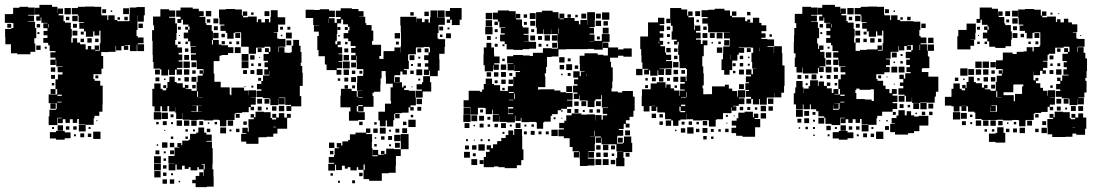

<svg xmlns="http://www.w3.org/2000/svg" viewBox="-22 -557 4525 789"><path d="M214 -43H178V-79H181V-106H208V-109H211V-133H178V-169H213V-191H206V-231H232H216V-251H235V-260H215V-282H235V-284H209V-311H207V-290H185V-312H206V-320H185V-342H206V-347H182V-371H176V-381H156V-401H173V-412H157V-430H173V-441H156V-461H173V-463H148V-485H145V-472H127V-490H140V-497H122V-525H140V-537H192V-529H214V-504H215V-522H237V-500H219V-494H239V-470H245V-464H269V-438H273V-404H271V-382H307V-375H330V-354H339V-368H353V-354H367V-370H385V-352H369V-349H388V-379H391V-406V-431H369H386V-411H366V-428H361V-406H331V-428H323V-439H304V-463H322V-466H301V-493H298V-498H273V-524H298V-529H327V-530H365V-529H394V-500H395V-494H419V-475H423V-494H449V-475H460V-470H485H510V-497H511V-526H539V-528H573V-494H569V-468H543V-434H539V-409H544V-375H570V-347H542V-373H540V-347H512V-372H489V-370H505V-352H487V-368H477V-350H455V-368H453V-344H424V-343H394V-327H402V-275H395V-252H362V-232H367V-225H390V-205H400V-175V-127H399V-98H386V-81H366V-98V-71H363V-44H330V-17H302V-45H329V-47H302V-68H295V-52H277V-67H265V-52H247V-67H236V-51H216V-71H232V-73H214ZM103 -334H49V-338H23V-375H0V-404H-1V-438H25V-442H33V-462H27V-463H-2V-499H27V-500H32V-525H58V-529H94V-526H121V-496H94V-493H118V-469H94V-467H122V-442H127V-400H119V-378H103H123V-344H103ZM269 -498H243V-524H269ZM508 -499H484V-523H508ZM414 -503H398V-519H414ZM439 -508H433V-514H439ZM543 -468V-494H542V-468ZM297 -470H275V-492H297ZM263 -474H249V-488H263ZM503 -474H489V-488H503ZM471 -476H461V-486H471ZM565 -442H547V-460H565ZM294 -443H278V-459H294ZM24 -443H8V-459H24ZM178 -444V-458H176V-444ZM143 -444H129V-458H143ZM296 -411H276V-431H296ZM322 -415H310V-427H322ZM140 -417H132V-425H140ZM568 -379H544V-403H568ZM295 -382H277V-400H295ZM355 -382H337V-400H355ZM383 -384H369V-398H383ZM323 -384H309V-398H323ZM145 -352H127V-370H145ZM170 -357H162V-365H170ZM205 -262H187V-280H205ZM204 -233H188V-249H204ZM382 -235H370V-247H382ZM201 -206H191V-216H201ZM206 -171H186V-191H206ZM214 -163H232V-168H214V-136H231V-139H214ZM207 -110H185V-132H207ZM378 -59H374V-63H378ZM237 -20H215V-42H237ZM263 -24H249V-38H263ZM293 -24H279V-38H293ZM350 -27H342V-35H350ZM200 -27H192V-35H200ZM244 17H208V12H183V-14H208V-19H244ZM391 14H361V-16H391ZM268 11H244V-13H268ZM324 7H308V-9H324ZM353 6H339V-8H353ZM290 3H282V-5H290Z M637 -99H613V-120H604V-162V-192H612V-214H638V-192H646V-186H661V-195H649V-207H661V-195H666V-220H704V-215H729V-197H738V-208H752V-194H741V-191H765V-184H786V-220H790V-246H811V-254H798V-268H812V-255H814V-273H787V-302H786V-309H763V-333H783V-338H762V-364H783V-366H760V-387H751V-399H733V-423H751V-435H739V-447H751V-435H757V-448H752V-456H730V-476H723V-463H707V-479H720V-488H702V-514H720V-526H770V-521H795V-494V-511H815V-491H798V-488H822V-462H826V-454H848V-429H853V-393H849V-374H853V-393H877V-374H888V-371H915V-363H937V-339H915V-331H888V-328H880V-306H856V-282V-255H859V-221H885V-198H922V-170H924V-166H929V-167V-197H981V-185H999V-165H1000V-186H1030V-156H1009V-155H1029V-127H1009V-118H1022V-104H1008V-117H1000V-96H973V-93H946V-90H942V-64H913V-63H908V-38H882V-63H877V-65H854V-62H816V-65H792V-64H758V-65H729V-92H728V-68H702V-94H726H698V-116H697V-99H673V-121H666V-100H644V-120H637ZM1058 -158H1032V-184H1052V-190H1034V-212H1052V-224H1059V-247H1085V-250H1064V-272H1079V-281H1065V-301H1079V-307H1061V-335H1082V-343H1067V-359H1083V-344H1089V-363H1087V-365H1065V-361H1030V-336H1000V-364H998V-365H969V-395V-424H944V-422H938V-398H912V-422H906V-446V-430H884V-452H900V-456H880V-484H878V-518H906V-520H944V-518H972V-493H976V-510H994V-492H977V-486H997V-489H1033V-466H1038V-478H1052V-465H1067V-479H1083V-465H1089V-487H1091V-515H1119V-487H1121V-486H1150V-456H1121V-425H1103V-423H1117V-399H1123V-397H1151V-365H1123V-363H1147V-341H1155V-340H1173V-343H1177V-369H1183V-393H1207V-369H1213V-343H1217V-299H1214V-286H1220V-258H1222V-204H1210V-186V-162H1216V-120H1175V-101H1155V-121H1174V-126H1150V-155H1149V-156H1125V-154H1148V-128H1122V-151H1121V-125H1089V-151H1085V-131H1065V-151H1085V-154H1058V-178ZM669 -247H641V-272H636V-275H609V-302H606V-331H605V-361V-389H603V-433H611V-453H607V-489H637V-519H673V-514H698V-488H673V-484H698V-461H705V-421H703V-393H698V-373H707V-362H726V-340H712V-333H727V-309H712V-304H728V-278H705V-272H726V-250H704V-271H697V-249H673V-271H669ZM846 -490H824V-512H846ZM1085 -491H1065V-511H1085ZM1020 -496H1010V-506H1020ZM672 -463V-483V-463ZM875 -461H855V-481H875ZM842 -464H828V-478H842ZM873 -433H857V-449H873ZM1141 -435H1129V-447H1141ZM1171 -435H1159V-447H1171ZM721 -435H709V-447H721ZM1177 -399H1153V-423H1177ZM876 -400H854V-422H876ZM965 -401H945V-421H965ZM902 -404H888V-418H902ZM1138 -408H1132V-414H1138ZM717 -409H713V-413H717ZM1175 -371H1155V-391H1175ZM902 -375H889V-388H902ZM961 -375H949V-387H961ZM750 -376H740V-386H750ZM720 -376H710V-386H720ZM930 -376H920V-386H930ZM967 -339H943V-363H967ZM1123 -344V-363H1121V-344ZM1053 -343H1037V-359H1053ZM752 -344H738V-358H752ZM999 -307H971V-335H999ZM755 -311H735V-331H755ZM1024 -312H1006V-330H1024ZM1047 -319H1043V-323H1047ZM999 -277H971V-305H999ZM758 -278H732V-304H758ZM785 -281H765V-301H785ZM1051 -285H1039V-297H1051ZM1020 -286H1010V-296H1020ZM1057 -249H1033V-273H1057ZM756 -250H734V-272H756ZM635 -251H615V-271H635ZM993 -253H977V-269H993ZM1023 -253H1007V-269H1023ZM782 -254H768V-268H782ZM1087 -251V-265H1086V-251ZM696 -220H674V-242H696ZM785 -221H765V-241H785ZM754 -222H736V-240H754ZM633 -223H617V-239H633ZM1051 -225H1039V-237H1051ZM720 -226H710V-236H720ZM658 -228H652V-234H658ZM782 -194H768V-208H782ZM1019 -197H1011V-205H1019ZM987 -199H983V-203H987ZM792 -159V-182H788V-159ZM793 -157H811V-158H793ZM1055 -131H1035V-151H1055ZM793 -124H807V-125H793ZM786 -100H764V-98H792V-123H768V-122H786ZM646 -122H665H646ZM1146 -100H1124V-122H1146ZM1114 -102H1096V-120H1114ZM1053 -103H1037V-119H1053ZM1079 -107H1071V-115H1079ZM792 -97H807V-98H792ZM1040 34H990V25H969V-7H990V-10H974V-32H996V-16H1000V-35H999V-67H1021V-74H1008V-88H1022V-75H1028V-98H1062V-96H1090V-72H1096V-66H1112V-73H1097V-89H1113V-74H1124V-92H1146V-74H1157V-89H1173V-73H1158V-28H1118V-8H1101V5H1073V7H1040ZM640 -66H610V-96H640ZM668 -68H642V-94H668ZM963 -73H947V-89H963ZM691 -75H679V-87H691ZM936 -40H914V-62H936ZM786 -40H764V-62H786ZM756 -40H734V-62H756ZM726 -40H704V-62H726ZM813 -43H797V-59H813ZM663 -43H647V-59H663ZM992 -44H978V-58H992ZM870 -46H860V-56H870ZM630 -46H620V-56H630ZM689 -47H681V-55H689ZM838 -48H832V-54H838ZM1101 -34H1112V-36H1101ZM699 143H671V115H695V114H670V84H695V49H716V47H707V31H723V40H727V21H753V17H759V-7H784V-12H793V-33H817V-12H826V-4H848V22H826V25H849V52H852V82V116H851V139H855V168H856V210H828V212H782V196H768V182H782V166H797V151H813V166H815V139H795V130H789V143H761V130H753V137H737V124H726V140H704V119H699ZM907 -9H883V-33H907ZM842 -14H828V-28H842ZM962 -14H948V-28H962ZM750 -16H740V-26H750ZM779 -17H771V-25H779ZM929 -17H921V-25H929ZM657 -19H653V-23H657ZM690 14H680V4H690ZM750 14H740V4H750ZM666 50H644V28H666ZM694 48H676V30H694ZM628 42H622V36H628ZM633 77H617V61H633ZM693 77H677V61H693ZM659 73H651V65H659ZM639 113H611V85H639ZM660 104H650V94H660ZM639 143H611V115H639ZM815 119V139H819V117H806V119ZM662 136H648V122H662ZM638 172H612V146H638ZM662 166H648V152H662ZM689 163H681V155H689ZM694 198H676V180H694ZM664 198H646V180H664ZM718 192H712V186H718Z M1828 -463H1814V-477H1827V-488H1809V-512H1827V-524H1875V-476H1867V-454H1835V-476H1828ZM1450 -61H1412V-99H1418V-116H1377V-164H1379V-192H1423V-183H1444V-159H1448V-183H1467V-184H1445V-216H1446V-245H1470V-251H1471V-270V-273H1444V-302H1443V-328H1441V-310H1421V-330H1439V-340H1421V-360H1439V-368H1419V-388H1409V-399H1390V-421H1409V-432H1414V-447H1408V-457H1388V-477H1380V-461H1364V-417H1362V-389H1356V-375H1364V-387H1378V-373H1366V-363H1384V-337H1369V-334H1385V-306H1369V-303H1384V-277H1362V-270H1381V-250H1361V-269H1320V-292H1313V-326H1287V-351H1282V-409H1288V-427H1268V-453H1290V-454H1265V-483H1234V-517H1268V-516H1292V-519H1330V-513H1354V-487H1330V-482H1353V-463H1362V-479H1378V-487H1358V-513H1378V-523H1424V-520H1451V-511H1472V-489H1454V-488H1479V-462H1483V-454H1505V-431H1512V-389H1507V-373H1544V-327H1537V-315H1554V-347H1599V-362H1623V-341H1624V-367H1626V-395H1649H1626V-424H1625V-452H1623V-488H1653H1689V-466H1690V-481H1712V-466H1723V-478H1739V-464H1745V-486H1777V-485H1806V-455H1780V-421H1776V-399H1780V-396H1807V-364H1805V-336H1783V-313H1784V-267H1777V-244H1745V-219H1750V-181H1715V-156H1687V-184H1712V-219H1717V-244H1745V-267H1742V-249H1720V-271H1738V-283H1724V-297H1738V-310H1721V-330H1739V-342H1745V-361H1742V-364H1719V-362H1687V-334H1658V-333H1655V-307H1658V-273H1638V-269H1650V-251H1632V-263H1623V-248H1599V-242H1598V-219H1630V-198H1636V-205H1646V-195H1639V-187H1658V-184H1685V-156H1687V-124H1665V-117H1678V-103H1664V-116H1657V-94H1629V-92H1602V-89H1620V-71H1602V-89H1598V-63H1594V-37H1568V-62H1533V-98H1560V-131H1585V-142H1583V-198H1592V-213H1564V-242H1563V-265H1556H1546V-235H1542V-209H1541V-180H1515V-176H1509V-162H1513V-118H1472V-99H1450V-121H1444V-99H1450V-96H1477V-64H1450ZM1775 -486H1747V-514H1775ZM1805 -486H1777V-514H1805ZM1740 -491H1722V-509H1740ZM1678 -493H1664V-507H1678ZM1329 -463V-481H1328V-463ZM1799 -432H1783V-448H1799ZM1377 -434H1365V-446H1377ZM1407 -434H1395V-446H1407ZM1825 -436H1817V-444H1825ZM1622 -399H1600V-421H1622ZM1831 -400H1811V-420H1831ZM1796 -405H1786V-415H1796ZM1374 -407H1368V-413H1374ZM1617 -374H1605V-386H1617ZM1406 -375H1396V-385H1406ZM1777 -342V-361V-342ZM1709 -342H1693V-358H1709ZM1739 -342H1723V-358H1739ZM1409 -342H1393V-358H1409ZM1412 -309H1390V-331H1412ZM1681 -310H1661V-330H1681ZM1705 -316H1697V-324H1705ZM1415 -276H1387V-304H1415ZM1441 -280H1421V-300H1441ZM1708 -283H1694V-297H1708ZM1675 -286H1667V-294H1675ZM1713 -248H1689V-272H1713ZM1412 -249H1390V-271H1412ZM1438 -253H1424V-267H1438ZM1678 -253H1664V-267H1678ZM1467 -254H1455V-266H1467ZM1621 -220H1601V-240H1621ZM1441 -220H1421V-240H1441ZM1409 -222H1393V-238H1409ZM1376 -225H1366V-235H1376ZM1705 -226H1697V-234H1705ZM1712 -189H1690V-211H1712ZM1408 -193H1394V-207H1408ZM1437 -194H1425V-206H1437ZM1673 -198H1669V-202H1673ZM1450 -155H1469V-157H1450ZM1712 -129H1690V-151H1712ZM1450 -121H1469V-125H1450ZM1709 -102H1693V-118H1709ZM1676 -75H1666V-85H1676ZM1686 -35H1656V-65H1686ZM1563 -38H1539V-62H1563ZM1648 -43H1634V-57H1648ZM1468 -43H1454V-57H1468ZM1526 -45H1516V-55H1526ZM1563 -8H1539V-32H1563ZM1651 -10H1631V-30H1651ZM1355 144H1327V116H1351V112H1329V88H1351V80H1353V52H1372V49H1362V31H1380V41H1385V24H1409V18H1416V-5H1439V-12H1482V-29H1500V-11H1483V-6H1507V26H1506V52H1509V85H1530V81H1510V59H1532V79H1557V77H1544V63H1558V76H1565V54H1597V56H1625V24V-6H1657V24V56H1625V84H1605V124H1604V153H1576V155H1547V186H1495V179H1472V141H1477V119H1461H1472V141H1450V130H1444V143H1418V130H1407V136H1395V124H1401H1383V142H1359V120H1355ZM1530 -11H1512V-29H1530ZM1619 -12H1603V-28H1619ZM1585 -16H1577V-24H1585ZM1624 23H1598V-3H1624ZM1589 18H1573V2H1589ZM1558 17H1544V3H1558ZM1524 13H1518V7H1524ZM1352 51H1330V29H1352ZM1621 50H1601V30H1621ZM1526 45H1516V35H1526ZM1585 44H1577V36H1585ZM1348 77H1334V63H1348ZM1468 167H1454V153H1468ZM1346 165H1336V155H1346ZM1437 196H1425V184H1437ZM1375 194H1367V186H1375Z M2126 -352H2088V-354H2060V-376H2052V-387H2033V-415H2052V-420H2036V-442H2054V-444H2030V-468H2024V-454H2010V-468H2024V-477H2003V-505H2024V-514H2070V-511H2097V-483H2098V-500H2116V-482H2099V-477H2123V-450H2126V-444H2150V-418H2130V-414H2150V-388H2130V-387H2153V-385H2181V-357H2153V-355H2126ZM1911 -87H1883V-115H1911V-117H1883V-145H1904V-184H1950V-180H1959V-189H1966V-212H1974V-234H2000V-212H2008V-207H2033V-184H2040V-183H2065V-203H2087V-241H2097V-261H2115V-265H2091V-291H2090V-268H2064V-294H2087V-296H2062V-326H2087V-331H2127V-329H2155V-327H2168V-340H2209V-359H2245V-357H2270V-383H2269V-417H2243V-436H2242V-416H2212V-436H2210V-418H2184V-444H2202H2180V-478H2181V-507H2205V-513H2249V-507H2273V-482H2277V-501H2297V-483H2339V-471H2357V-457H2363V-475H2391V-455H2392V-475H2391V-507H2423V-475H2422V-446H2401V-443H2419V-419H2401V-415H2421V-389H2451V-417H2483V-385H2455V-353H2419V-356H2393V-355H2361H2333H2304V-354H2273V-325H2245V-323H2226V-282H2222V-256H2217V-243H2219V-199H2189V-189H2198V-190H2256V-185H2281V-178H2304V-175H2331V-147H2308V-144H2330V-118H2308V-110H2284V-104H2270V-88H2247V-81H2241V-57H2214V-54H2210V-28H2184V-54H2180V-56H2153V-55H2121V-73H2118V-60H2096V-81H2094V-54H2060V-56H2032V-82H2031V-57H2003V-85H2028V-87H2003V-106H2000V-88H1974V-113H1969V-114H1942V-86H1912V-115H1911ZM2482 -476H2452V-506H2482ZM2000 -478H1974V-504H2000ZM2179 -479H2155V-503H2179ZM2447 -481H2427V-501H2447ZM2387 -481H2367V-501H2387ZM2144 -484H2130V-498H2144ZM2324 -484H2310V-498H2324ZM2352 -486H2342V-496H2352ZM2278 -478H2295V-481H2278ZM2000 -448H1974V-474H2000ZM2448 -450H2426V-472H2448ZM2177 -451H2157V-471H2177ZM2476 -452H2458V-470H2476ZM2143 -455H2131V-467H2143ZM2002 -416H1972V-446H2002ZM2479 -419H2455V-443H2479ZM2273 -419V-440H2271V-419ZM2023 -425H2011V-437H2023ZM2173 -425H2161V-437H2173ZM2268 -390H2246V-412H2268ZM2238 -390H2216V-412H2238ZM2177 -391H2157V-411H2177ZM1995 -393H1979V-409H1995ZM2205 -393H2189V-409H2205ZM2443 -395H2431V-407H2443ZM2020 -398H2014V-404H2020ZM2400 -386H2419V-387H2400ZM2358 90H2336V68H2358V65H2331V47H2319V11H2295V3H2273V-25H2295V-30H2276V-52H2297V-61H2305V-83H2327V-91H2367V-86H2391V-87H2423V-62H2424V-84H2450V-65H2455V-83H2473V-89H2455V-113H2477V-115H2451V-147H2452V-166H2449V-149H2425V-165V-143H2421V-117H2393V-143H2389V-144H2360V-165H2358V-150H2336V-172H2351V-177H2333V-205H2351V-211H2337V-231H2354V-238H2334V-264H2360V-244H2365V-263H2380V-265H2361V-294H2360V-328H2380V-338H2434V-332H2458V-329H2476V-360H2456V-382H2478V-362H2518V-354H2540V-328H2518V-320H2485V-303H2489V-280H2496V-222H2494V-194H2491V-181H2517V-177H2535V-183H2579V-160H2586V-102H2581V-77H2565V-63H2550V-49H2565V-33H2549V-48H2541V-27H2521V-23H2539V1H2515V-17V7H2514V33H2538V30H2542V4H2572V30H2576V68H2540V92H2544V126H2510V92H2514V66H2538V65H2511V36H2484H2450V9H2448V30H2426V8H2447V4H2423V35H2422V64H2396V67H2419V91H2395V68H2394V95H2421V123H2393V125H2361V96H2360V68H2358ZM2004 -264H1970V-289H1965V-333H1966V-362H1977V-381H1997V-362H2008V-333H2009V-325H2031V-297H2009V-292H2028V-270H2006V-289H2004ZM2267 -361H2247V-381H2267ZM2203 -365H2191V-377H2203ZM2023 -365H2011V-377H2023ZM2231 -367H2223V-375H2231ZM2051 -367H2043V-375H2051ZM2574 -324H2540V-358H2574ZM2298 -300H2276V-322H2298ZM2323 -305H2311V-317H2323ZM2052 -306H2042V-316H2052ZM2329 -269H2305V-293H2329ZM2058 -270H2036V-292H2058ZM2296 -272H2278V-290H2296ZM2354 -274H2340V-288H2354ZM2057 -241H2037V-261H2057ZM2026 -242H2008V-260H2026ZM1996 -242H1978V-260H1996ZM2323 -245H2311V-257H2323ZM2083 -245H2071V-257H2083ZM2390 -244V-254H2389V-244ZM2290 -248H2284V-254H2290ZM2086 -212H2068V-230H2086ZM2056 -212H2038V-230H2056ZM2023 -215H2011V-227H2023ZM2329 -179H2305V-203H2329ZM2052 -186H2042V-196H2052ZM2069 -175H2089V-179H2069ZM2094 -150V-173H2091V-150ZM2069 -145H2088V-147H2069ZM2447 -121H2427V-141H2447ZM2387 -121H2367V-141H2387ZM2356 -122H2338V-140H2356ZM2066 -88H2087V-117H2066ZM2087 -91H2067V-111H2087ZM2355 -93H2339V-109H2355ZM2325 -93H2309V-109H2325ZM2414 -94H2400V-108H2414ZM2444 -94H2430V-108H2444ZM1963 -95H1951V-107H1963ZM2381 -97H2373V-105H2381ZM2290 -98H2284V-104H2290ZM1912 -56H1882V-86H1912ZM1939 -59H1915V-83H1939ZM1967 -61H1947V-81H1967ZM1993 -65H1981V-77H1993ZM2261 -67H2253V-75H2261ZM2289 -69H2285V-73H2289ZM2117 -31H2097V-51H2117ZM2057 -31H2037V-51H2057ZM1907 -31H1887V-51H1907ZM1965 -33H1949V-49H1965ZM2024 -34H2010V-48H2024ZM2172 -36H2162V-46H2172ZM1992 -36H1982V-46H1992ZM2141 -37H2133V-45H2141ZM2081 -37H2073V-45H2081ZM1930 -38H1924V-44H1930ZM2008 130H1966V88H1975V67H1990V58H1978V40H1996V52H2004V36H2021V23H2038V10H2056V-2H2067V-21H2087V-2H2091V-27H2123V2H2124V36V57H2129V101H2120V122H2102V134H2052V130H2026V127H2008ZM2402 -24H2416H2402ZM2270 2H2244V-24H2270ZM2567 -1H2547V-21H2567ZM2420 2H2402V3H2422V-20H2420ZM2175 -3H2159V-19H2175ZM2203 -5H2191V-17H2203ZM2233 -5H2221V-17H2233ZM2143 -5H2131V-17H2143ZM2051 -7H2043V-15H2051ZM2537 29H2517V9H2537ZM1961 23H1953V15H1961ZM1991 23H1983V15H1991ZM1901 23H1893V15H1901ZM1929 21H1925V17H1929ZM1970 62H1944V36H1970ZM2478 60H2456V38H2478ZM1936 58H1918V40H1936ZM2446 58H2428V40H2446ZM1905 57H1889V41H1905ZM2505 57H2489V41H2505ZM1909 91H1885V67H1909ZM2476 88H2458V70H2476ZM2446 88H2428V70H2446ZM2565 87H2549V71H2565ZM1933 85H1921V73H1933ZM2502 84H2492V74H2502ZM2449 121H2425V97H2449ZM1939 121H1915V97H1939ZM2479 121H2455V97H2479ZM2506 118H2488V100H2506ZM1965 117H1949V101H1965Z M2647 -99H2623V-121H2615V-161H2616V-190H2652V-214H2677V-219H2713V-197H2716V-210H2734V-194H2748V-185H2769V-163H2771V-185H2792V-189H2773V-213H2792V-220H2774V-242H2796V-224H2799V-247H2820H2801V-273H2797V-277H2771V-305H2769V-331H2765V-371H2767V-385H2762V-374H2748V-388H2759V-394H2738V-428H2759H2742V-451H2735V-478H2734V-462H2716V-480H2732V-524H2778V-518H2802V-493H2806V-510H2824V-492H2807V-486H2830V-457H2831V-434H2834V-452H2856V-430H2838V-423H2857V-399H2838V-394H2858V-376H2865V-391H2885V-371H2870V-326H2864V-310V-284H2868V-256H2870V-206H2865V-194H2868V-170H2874V-168H2876V-170H2904V-202H2957V-209H2973V-193H2987V-183H3007V-160H3010V-186H3040V-156H3014V-153H3037V-129H3014V-122H2990V-120H3004V-102H2986V-116H2984V-92H2954H2949V-67H2922V-64H2919V-37H2891V-63H2864V-62H2826V-67H2801V-90H2800V-66H2774V-62H2736V-67H2711V-94H2708V-95H2679V-118H2675V-101H2655V-121H2672V-122H2655V-121H2647ZM2976 -250H2954V-269H2943V-313H2949V-337H2950V-366H2976V-370H2978V-393H2977V-399H2953V-423H2977V-424H2948V-425H2922V-424H2888V-452H2886V-460H2864V-482H2886V-487H2861V-515H2889V-517H2915V-521H2955V-514H2978V-492H2986V-510H3004V-492H2986V-486H3010V-470V-486H3040V-470H3049V-477H3061V-465H3054V-464H3072V-484H3098V-463H3107V-453H3127V-429H3107V-420H3124V-402H3107V-397H3131V-395H3159V-367H3132V-364H3158V-339H3159V-367H3191V-339H3193V-309V-288H3202V-234V-204H3200V-176H3189V-157H3161V-174H3160V-156H3131V-155H3129V-127H3101V-150H3098V-128H3072V-150H3065V-131H3045V-151H3064V-159H3043V-183H3056V-187H3041V-215H3056V-219H3043V-243H3064V-250H3044V-272H3066V-252H3072V-274H3086V-275H3069V-302H3066V-340H3073V-361H3065V-362H3036V-364H3014V-362H3036V-340H3014V-332H3008V-308H2987V-269H2976ZM2855 -491H2835V-511H2855ZM3062 -494H3048V-508H3062ZM2645 -251H2625V-271H2642V-274H2618V-300H2614V-329H2613V-355H2609V-407H2641V-417V-465H2682V-484H2708V-458H2689V-453H2707V-429H2689V-420H2704V-402H2689V-389H2703V-373H2692V-367H2711V-341H2715V-332H2736V-310H2715V-306H2740V-276H2711V-275H2688V-273H2707V-249H2683V-268H2680V-246H2650V-268H2645ZM2850 -466H2840V-476H2850ZM2882 -434H2868V-448H2882ZM2732 -434H2718V-448H2732ZM2947 -399H2923V-423H2947ZM2915 -401H2895V-421H2915ZM2885 -401H2865V-421H2885ZM2731 -405H2719V-417H2731ZM3150 -406H3140V-416H3150ZM2976 -370H2954V-392H2976ZM2687 -378V-387H2685V-378ZM2940 -376H2930V-386H2940ZM2729 -377H2721V-385H2729ZM2908 -378H2902V-384H2908ZM2946 -340H2924V-362H2946ZM3098 -346V-361H3097V-346ZM2734 -342H2716V-360H2734ZM3063 -343H3047V-359H3063ZM2762 -344H2748V-358H2762ZM2982 -313V-332H2981V-313ZM3032 -314H3018V-328H3032ZM2762 -314H2748V-328H2762ZM3058 -318H3052V-324H3058ZM2766 -280H2744V-302H2766ZM3032 -284H3018V-298H3032ZM3001 -285H2989V-297H3001ZM3059 -287H3051V-295H3059ZM2618 -248H2592V-274H2618ZM2737 -249H2713V-273H2737ZM3035 -251H3015V-271H3035ZM2764 -252H2746V-270H2764ZM2793 -254H2778V-269H2793ZM3000 -256H2990V-266H3000ZM2765 -221H2745V-241H2765ZM2704 -222H2686V-240H2704ZM2673 -223H2657V-239H2673ZM2731 -225H2719V-237H2731ZM2640 -226H2630V-236H2640ZM3035 -191H3015V-211H3035ZM2641 -195H2629V-207H2641ZM2760 -196H2750V-206H2760ZM2801 -158V-178H2799V-158ZM2777 -155H2798V-157H2777ZM3156 -130H3134V-152H3156ZM2777 -121H2794V-127H2777ZM3126 -100H3104V-122H3126ZM3154 -102H3136V-120H3154ZM2774 -100V-96H2794V-101H2775V-119H2770V-100ZM3032 -104H3018V-118H3032ZM3061 -105H3049V-117H3061ZM3090 -106H3080V-116H3090ZM3081 5H3029V1H3003V-10H2984V-32H3003V-41H2985V-61H3005V-43V-71H3012V-94H3038V-75V-98H3072V-75H3076V-90H3094V-72H3079V-68H3102V-34H3081ZM3126 -70H3104V-92H3126ZM2674 -72H2656V-90H2674ZM2702 -74H2688V-88H2702ZM2969 -77H2961V-85H2969ZM2997 -79H2993V-83H2997ZM2766 -40H2744V-62H2766ZM2736 -40H2714V-62H2736ZM2884 -42H2866V-60H2884ZM2822 -44H2808V-58H2822ZM2702 -44H2688V-58H2702ZM2791 -45H2779V-57H2791ZM2850 -46H2840V-56H2850ZM2967 -49H2963V-53H2967ZM2828 -8H2802V-34H2828ZM2885 -11H2865V-31H2885ZM2794 -12H2776V-30H2794ZM2852 -14H2838V-28H2852ZM2972 -14H2958V-28H2972ZM2911 -15H2899V-27H2911ZM2940 -16H2930V-26H2940ZM2758 -18H2752V-24H2758ZM2882 16H2868V2H2882ZM2910 14H2900V4H2910Z M3277 -107H3249V-128H3240V-174H3246V-198H3250V-224H3276V-198H3280V-174H3281V-193H3301V-203H3307V-227H3339V-204H3342V-222H3364V-204H3376V-218H3390V-204H3376V-194H3396V-175H3403V-191H3423V-171H3407V-169H3430V-191H3423V-231H3449H3433V-251H3452V-260H3432V-282H3452V-284H3426V-311H3424V-290H3402V-312H3423V-320H3402V-342H3423V-347H3399V-371H3393V-381H3373V-401H3390V-412H3374V-430H3390V-441H3373V-461H3390V-463H3365V-485H3362V-472H3344V-490H3357V-497H3339V-525H3357V-537H3409V-529H3431V-504H3432V-522H3454V-500H3436V-494H3456V-470H3462V-464H3486V-438H3490V-404H3488V-382H3494V-352V-348H3512V-352H3540V-354H3584V-370H3602V-352H3586V-349H3605V-379H3608V-406V-431H3586H3603V-411H3583V-428H3578V-406H3548V-428H3540V-439H3521V-463H3539V-466H3518V-493H3515V-498H3490V-524H3515V-529H3544V-530H3582V-529H3611V-500H3612V-494H3636V-475H3640V-494H3666V-475H3677V-470H3702H3732V-468H3760V-434H3756V-409H3761V-375H3787V-349H3790V-374H3816V-348H3791V-325H3797V-277H3769V-275H3766V-261H3793V-242H3834V-180H3824V-160H3819V-135H3787V-136H3760V-134H3726V-156H3725V-139H3701V-163H3718H3695V-168H3670V-194H3690V-232H3674V-250H3692V-234H3698V-256H3720V-261H3703V-281H3717V-290H3702V-312H3717V-318H3700V-344H3723V-351H3729V-372H3706V-370H3722V-352H3704V-368H3694V-350H3672V-368H3670V-344H3641V-343H3638V-316H3619V-313H3635V-289H3619V-282H3634V-260H3612V-252H3579V-232H3584V-225H3607V-205H3617V-191H3633V-174H3643V-191H3663V-171H3646V-164H3666V-138H3646V-133H3665V-109H3646V-98H3616H3603V-81H3583V-98V-71H3580V-44H3547V-17H3519V-45H3546V-47H3519V-68H3512V-52H3494V-67H3482V-52H3464V-67H3453V-51H3433V-71H3449V-73H3431V-43H3395V-48H3370V-73H3365V-79H3341V-100H3332V-108H3310V-128H3306V-108H3280V-128H3277ZM3275 -259H3251V-282H3244V-320H3247V-338H3240V-384H3241V-413H3242V-442H3250V-462H3244V-500H3275V-529H3311V-526H3338V-496H3311V-493H3335V-469H3311V-467H3339V-442H3344V-400H3336V-378H3320H3340V-356H3344V-370H3362V-352H3348V-344H3366V-318H3348H3370V-284H3346V-281H3363V-261H3343V-278H3339V-255H3307H3277V-279H3275ZM3486 -498H3460V-524H3486ZM3631 -503H3615V-519H3631ZM3656 -508H3650V-514H3656ZM3514 -470H3492V-492H3514ZM3480 -474H3466V-488H3480ZM3720 -474H3706V-488H3720ZM3688 -476H3678V-486H3688ZM3782 -442H3764V-460H3782ZM3511 -443H3495V-459H3511ZM3395 -444V-458H3393V-444ZM3360 -444H3346V-458H3360ZM3513 -411H3493V-431H3513ZM3539 -415H3527V-427H3539ZM3357 -417H3349V-425H3357ZM3785 -379H3761V-403H3785ZM3814 -380H3792V-402H3814ZM3512 -382H3494V-400H3512ZM3572 -382H3554V-400H3572ZM3600 -384H3586V-398H3600ZM3540 -384H3526V-398H3540ZM3759 -351V-373H3757V-351ZM3387 -357H3379V-365H3387ZM3394 -320H3372V-342H3394ZM3663 -321H3643V-341H3663ZM3687 -327H3679V-335H3687ZM3393 -291H3373V-311H3393ZM3688 -296H3678V-306H3688ZM3656 -298H3650V-304H3656ZM3665 -259H3641V-283H3665ZM3695 -259H3671V-283H3695ZM3395 -259H3371V-283H3395ZM3422 -262H3404V-280H3422ZM3333 -231H3313V-251H3333ZM3421 -233H3405V-249H3421ZM3391 -233H3375V-249H3391ZM3271 -233H3255V-249H3271ZM3300 -234H3286V-248H3300ZM3599 -235H3587V-247H3599ZM3358 -236H3348V-246H3358ZM3625 -239H3621V-243H3625ZM3690 -204H3676V-218H3690ZM3418 -206H3408V-216H3418ZM3297 -207H3289V-215H3297ZM3655 -209H3651V-213H3655ZM3497 -187H3493V-175H3497V-150H3532V-148H3560V-142H3569V-175V-190H3556V-188H3510V-193H3497ZM3431 -163H3449V-168H3431V-136H3448V-139H3431ZM3695 -139H3671V-163H3695ZM3786 -108H3760V-134H3786ZM3424 -110H3402V-127H3401V-106H3425V-109H3428V-133H3407V-132H3424ZM3755 -109H3731V-133H3755ZM3813 -111H3793V-131H3813ZM3691 -113H3675V-129H3691ZM3718 -116H3708V-126H3718ZM3277 -77H3249V-105H3277ZM3710 -4H3656V-14H3636V-48H3656V-50H3642V-72H3662V-82H3670V-104H3696V-83H3704V-100H3722V-83H3735V-78H3753V-81H3793V-41H3756V-18H3734V-10H3710ZM3303 -81H3283V-101H3303ZM3780 -84H3766V-98H3780ZM3810 -84H3796V-98H3810ZM3329 -85H3317V-97H3329ZM3659 -85H3647V-97H3659ZM3746 -88H3740V-94H3746ZM3365 -49H3341V-73H3365ZM3303 -51H3283V-71H3303ZM3271 -53H3255V-69H3271ZM3327 -57H3319V-65H3327ZM3626 -58H3620V-64H3626ZM3595 -59H3591V-63H3595ZM3454 -20H3432V-42H3454ZM3392 -22H3374V-40H3392ZM3631 -23H3615V-39H3631ZM3480 -24H3466V-38H3480ZM3510 -24H3496V-38H3510ZM3298 -26H3288V-36H3298ZM3567 -27H3559V-35H3567ZM3327 -27H3319V-35H3327ZM3417 -27H3409V-35H3417ZM3266 -28H3260V-34H3266ZM3461 17H3425V12H3400V-14H3425V-19H3461ZM3608 14H3578V-16H3608ZM3485 11H3461V-13H3485ZM3541 7H3525V-9H3541ZM3570 6H3556V-8H3570ZM3387 3H3379V-5H3387ZM3507 3H3499V-5H3507ZM3326 2H3320V-4H3326Z M4110 -360H4068V-365H4043V-387H4035V-399H4017V-423H4035V-434H4022V-448H4036V-455H4013V-476H4007V-463H3991V-479H4004V-526H4054V-521H4079V-494H4080V-510H4098V-492H4082V-487H4105V-461H4109V-454H4132V-428H4112H4136V-394H4133V-367H4110ZM3921 -99H3897V-120H3888V-123H3861V-159H3888V-162V-192H3896V-214H3922V-192H3930V-186H3944V-194H3932V-208H3946V-196H3950V-220H3988V-215H4013V-197H4022V-208H4036V-194H4025V-190H4048V-184H4070V-220H4074V-246H4095V-254H4082V-268H4096V-255H4098V-273H4071V-309H4098V-312H4099V-341H4139V-335H4156V-344H4184V-346H4197V-363H4221V-346H4226V-364H4250V-370H4253V-395V-424H4228V-422H4221V-399H4197V-422H4190V-430H4168V-452H4183V-456H4164V-484H4162V-518H4190V-520H4228V-517H4255V-493H4260V-510H4278V-492H4261V-486H4281V-489H4317V-467H4322V-478H4336V-465H4350V-480H4368V-465H4383V-457H4405V-425H4387V-423H4401V-399H4387H4407V-397H4435V-365H4407V-363H4405V-344H4407V-363H4431V-340H4438V-317H4445V-265H4443V-237H4438V-225H4443V-177H4434V-156H4409V-154H4432V-128H4406V-151H4405V-125H4373V-151H4369V-131H4349V-151H4369V-153H4341V-159H4317V-183H4335V-190H4318V-212H4335V-224H4322V-238H4336V-225H4343V-247H4369V-250H4348V-272H4362V-281H4349V-301H4362V-306H4344V-336H4366V-343H4351V-359H4367V-344H4373V-363H4371V-365H4349V-361H4314V-336H4288V-332H4283V-307H4264V-304H4282V-278H4264V-268H4276V-254H4262V-266H4252V-248H4226V-263H4225V-245V-227H4233V-237H4245V-225H4235V-215H4253V-196H4264V-184H4282V-164H4284V-186H4314V-156H4292V-155H4313V-127H4292V-118H4306V-104H4292V-118H4283V-97H4257V-93H4230V-90H4226V-64H4197V-63H4192V-38H4166V-63H4161V-64H4138V-62H4100V-65H4076V-64H4046H4012V-93V-68H3986V-94H4011H3982V-116V-98H3956V-120H3949V-101H3929V-120H3921ZM4161 -489H4137V-513H4161ZM4129 -491H4109V-511H4129ZM4303 -497H4295V-505H4303ZM4331 -499H4327V-503H4331ZM4160 -460H4138V-482H4160ZM4125 -465H4113V-477H4125ZM3966 -354H3912V-408H3916V-434H3950V-460H3988V-422H3986V-394H3966V-393H3981V-369H3966ZM4157 -433H4141V-449H4157ZM4041 -435V-448H4036V-435ZM4005 -435H3993V-447H4005ZM4159 -401H4139V-421H4159ZM4249 -401H4229V-421H4249ZM4186 -404H4172V-418H4186ZM4421 -409H4417V-413H4421ZM4001 -409H3997V-413H4001ZM4245 -375H4233V-387H4245ZM4034 -376H4024V-386H4034ZM4004 -376H3994V-386H4004ZM4214 -376H4204V-386H4214ZM4336 -344H4322V-358H4336ZM4307 -313H4291V-329H4307ZM4012 -278H3986V-304H4012ZM4042 -278H4016V-304H4042ZM4070 -280H4048V-302H4070ZM4335 -285H4323V-297H4335ZM4304 -286H4294V-296H4304ZM3954 -246H3924V-276H3954ZM3981 -249H3957V-273H3981ZM4340 -250H4318V-272H4340ZM4010 -250H3988V-272H4010ZM4040 -250H4018V-272H4040ZM4307 -253H4291V-269H4307ZM4066 -254H4052V-268H4066ZM4370 -251V-264V-251ZM3980 -220H3958V-242H3980ZM4068 -222H4050V-240H4068ZM4038 -222H4020V-240H4038ZM3916 -224H3902V-238H3916ZM4004 -226H3994V-236H4004ZM3942 -228H3936V-234H3942ZM4142 -178H4102V-166H4144V-141H4149V-171H4178V-202H4183V-210H4158H4143V-207H4142ZM4067 -193H4051V-209H4067ZM4304 -196H4294V-206H4304ZM4076 -158V-182H4072V-158ZM4076 -157H4094V-158H4076ZM4339 -131H4319V-151H4339ZM4076 -125H4091H4076ZM4070 -100H4048V-118H4047V-98H4075V-124H4052V-122H4070ZM3930 -121H3948V-122H3930ZM4429 -101H4409V-121H4429ZM4399 -101H4379V-121H4399ZM4337 -103H4321V-119H4337ZM4363 -107H4355V-115H4363ZM4356 6H4302V-5H4283V-34H4282V-68H4305V-73H4291V-89H4307V-75H4312V-98H4346V-96H4374V-71H4379V-67H4396V-73H4381V-89H4397V-74H4409V-91H4429V-74H4442V-28H4437V-3H4401V-8H4385V5H4356ZM4076 -97H4091H4076ZM3924 -66H3894V-96H3924ZM3951 -69H3927V-93H3951ZM4246 -74H4232V-88H4246ZM3974 -76H3964V-86H3974ZM4040 -40H4018V-62H4040ZM4010 -40H3988V-62H4010ZM4070 -40H4048V-62H4070ZM4219 -41H4199V-61H4219ZM4098 -42H4080V-60H4098ZM3947 -43H3931V-59H3947ZM4277 -43H4261V-59H4277ZM4154 -46H4144V-56H4154ZM3973 -47H3965V-55H3973ZM4122 -48H4116V-54H4122ZM4385 -34H4396V-35H4385ZM4109 29H4069V26H4042V-8H4069V-11H4076V-34H4102V-11H4109ZM4190 -10H4168V-32H4190ZM4280 -10H4258V-32H4280ZM4157 -13H4141V-29H4157ZM4246 -14H4232V-28H4246ZM4126 -14H4112V-28H4126ZM4064 -16H4054V-26H4064ZM4034 -16H4024V-26H4034Z"/></svg>

Font: Rubik Storm
Style: Regular
Weight: 400
Designer: Hubert and Fischer, NaN
Foundry: Hubert and Fischer, NaN
Version: Version 2.201